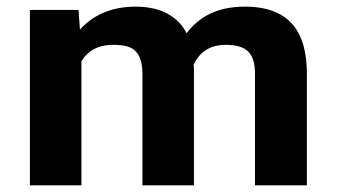

<svg xmlns="http://www.w3.org/2000/svg" viewBox="-20 -558 1017 578"><path d="M320.8 -423C334.7 -423 347.2 -421.8 358.2 -419.5C396.2 -411.4 408.8 -379 408.8 -335V0H563.9V-352C563.9 -354.3 562.8 -360.6 562.8 -363C579 -397.4 607.8 -423 659.6 -423C724.5 -423 747.6 -395.9 747.6 -336V0H903.8V-336C903.8 -461.7 852.2 -538 716.8 -538C631.5 -538 577.7 -505.6 541.9 -458C515.4 -508.5 464.9 -538 387.9 -538C310.5 -538 256.5 -509 220.7 -469L216.3 -528H70V0H225.1V-374C243 -402.8 272.8 -423 320.8 -423Z"/></svg>

Font: Asimov
Style: Wid
Weight: 500
Designer: Google
Version: Version 2.000980; 2014